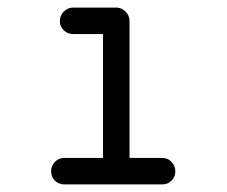

<svg xmlns="http://www.w3.org/2000/svg" viewBox="-20 -489 600 507"><path d="M174 -469Q287 -469 287 -469Q301 -469 311.5 -458.5Q322 -448 322 -434V-72H408Q423 -72 433 -61.5Q443 -51 443 -36.5Q443 -22 433 -12Q423 -2 408 -2H150Q135 -2 125 -12Q115 -22 115 -36.5Q115 -51 125 -61.5Q135 -72 150 -72H252V-399H174Q174 -399 173 -399Q159 -399 148.5 -409Q138 -419 138 -433.5Q138 -448 148.5 -458.5Q159 -469 173 -469Q174 -469 174 -469Z"/></svg>

Font: Brass Mono
Style: Regular
Weight: 400
Monospace: yes
Version: Version 1.100; ttfautohint (v1.8.3) -l 8 -r 50 -G 200 -x 14 